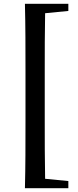

<svg xmlns="http://www.w3.org/2000/svg" viewBox="-20 -819 411 1017"><path d="M342 -761V-799H112C115 -681 115 -562 115 -445V-176C115 -57 115 63 112 178H342V140L219 128C217 26 217 -76 217 -176V-445C217 -547 217 -649 219 -749Z"/></svg>

Font: Source Han Serif
Style: Bold
Weight: 700
Designer: Ryoko NISHIZUKA 西塚涼子 (kana & ideographs); Frank Grießhammer (Latin, Greek & Cyrillic); Wenlong ZHANG 张文龙 (bopomofo); San
Foundry: Adobe Systems Incorporated
Version: Version 1.001;PS 1.001;hotconv 16.6.54;makeotf.lib2.5.65590